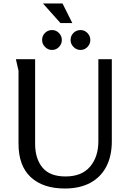

<svg xmlns="http://www.w3.org/2000/svg" viewBox="-20 -1067 747 1099"><path d="M181 -728V-244Q181 -159 223 -108Q265 -57 355 -57Q448 -57 495.5 -113Q543 -169 543 -258V-728H620V-258Q620 -174 588.5 -113.5Q557 -53 497 -20.5Q437 12 351 12Q226 12 156 -53Q86 -118 86 -244V-662L71 -728ZM338 -1047 394 -935H326L226 -1047ZM384 -838Q384 -862 400.5 -878.5Q417 -895 441 -895Q464 -895 480.5 -878Q497 -861 497 -838Q497 -815 480.5 -798Q464 -781 441 -781Q418 -781 401 -798Q384 -815 384 -838ZM221 -838Q221 -862 237.5 -878.5Q254 -895 278 -895Q301 -895 317.5 -878Q334 -861 334 -838Q334 -815 317.5 -798Q301 -781 278 -781Q255 -781 238 -798Q221 -815 221 -838Z"/></svg>

Font: Rosario Light
Style: Regular
Weight: 400
Version: Version 1.101; ttfautohint (v1.8.1.43-b0c9)